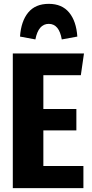

<svg xmlns="http://www.w3.org/2000/svg" viewBox="-20 -968 472 988"><path d="M231 -948.2Q298.8 -948.2 335.7 -903.6Q372.6 -858.9 377.9 -779.8L297.9 -765.1Q284.2 -845.2 231 -845.2Q177.7 -845.2 162.1 -765.1L83 -779.8Q88.4 -858.9 125.2 -903.6Q162.1 -948.2 231 -948.2ZM412.1 -692.9 396 -581.1H203.1V-407.2H373V-296.9H203.1V-113.8H409.2V0H45.9V-692.9Z"/></svg>

Font: Fira Sans Compressed
Style: Bold
Weight: 700
Width: 1
Designer: Carrois Corporate & Edenspiekermann AG
Foundry: Carrois Corporate GbR & Edenspiekermann AG
Version: Version 4.203;PS 004.203;hotconv 1.0.88;makeotf.lib2.5.64775